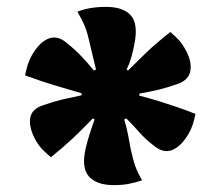

<svg xmlns="http://www.w3.org/2000/svg" viewBox="-20 -798 640 558"><path d="M288 -778Q338 -778 360 -753.5Q382 -729 371 -672Q367 -650 361.5 -631Q356 -612 348 -596L352 -593Q378 -619 405 -645Q432 -671 475 -705Q488 -694 498 -683.5Q508 -673 516 -659Q538 -622 533.5 -593.5Q529 -565 496 -554Q465 -543 439.5 -537Q414 -531 385 -526V-520Q416 -512 440 -504.5Q464 -497 489.5 -488.5Q515 -480 548 -467Q545 -451 540.5 -437Q536 -423 528 -409Q506 -372 480.5 -362Q455 -352 428 -374Q402 -394 385.5 -413Q369 -432 347 -454L341 -451Q348 -428 352 -407Q356 -386 360 -364Q367 -332 374 -313Q381 -294 393 -274Q372 -267 353.5 -263.5Q335 -260 311 -260Q261 -260 238.5 -285Q216 -310 229 -367Q234 -388 240.5 -408.5Q247 -429 255 -451L250 -454Q217 -420 190.5 -395Q164 -370 128 -341Q116 -351 105 -362Q94 -373 85 -388Q64 -425 67.5 -453Q71 -481 105 -492Q136 -503 159.5 -508.5Q183 -514 217 -521V-527Q172 -540 135.5 -551Q99 -562 53 -579Q56 -595 60.5 -609.5Q65 -624 73 -638Q95 -676 121.5 -686Q148 -696 174 -673Q198 -654 216 -635Q234 -616 253 -593L259 -596Q254 -615 249 -637.5Q244 -660 239 -680Q232 -710 224.5 -726.5Q217 -743 205 -764Q240 -778 288 -778Z"/></svg>

Font: Recursive Sn Csl St Blk
Style: Regular
Weight: 900
Version: Version 1.079;hotconv 1.0.112;makeotfexe 2.5.65598; ttfautoh